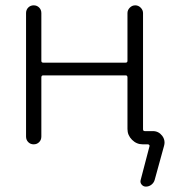

<svg xmlns="http://www.w3.org/2000/svg" viewBox="-20 -565 665 723"><path d="M142.6 -281.2Q135.7 -281.2 135.7 -273.4V-50.8Q135.7 -38.1 127.4 -29.8Q119.1 -21.5 106.9 -21.5Q94.7 -21.5 86.4 -29.8Q78.1 -38.1 78.1 -50.8V-515.6Q78.1 -528.3 86.4 -536.6Q94.7 -544.9 106.9 -544.9Q119.1 -544.9 127.4 -536.6Q135.7 -528.3 135.7 -515.6V-335.9Q135.7 -329.1 142.6 -329.1H453.1Q460 -329.1 460 -335.9V-515.6Q460 -527.3 468.8 -536.1Q477.5 -544.9 489.3 -544.9Q501 -544.9 509.8 -536.1Q518.6 -527.3 518.6 -515.6V-78.1Q518.6 -71.3 525.4 -71.3H555.7Q577.1 -71.3 590.8 -53.7Q599.6 -42 599.6 -28.3Q599.6 -22.5 597.7 -15.6L562.5 112.3Q559.6 123 550.3 130.4Q541 137.7 529.3 137.7Q519.5 137.7 513.2 129.9Q506.8 122.1 509.8 112.3L543 -14.6Q543.9 -16.6 542 -19Q540 -21.5 537.1 -21.5H517.6Q494.1 -21.5 477.1 -38.6Q460 -55.7 460 -79.1V-273.4Q460 -281.2 453.1 -281.2Z"/></svg>

Font: Gen Jyuu Gothic Light
Style: Regular
Weight: 200
Designer: [Source Han Sans]
Ryoko NISHIZUKA  (kana & ideographs); Paul D. Hunt (Latin, Greek & Cyrillic); Wenlong ZHANG  (bopomofo
Version: Version 1.002.20150607